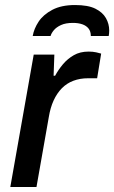

<svg xmlns="http://www.w3.org/2000/svg" viewBox="-20 -743 454 763"><path d="M21 0 114 -526H196L193 -442H199Q212 -466 230 -487.5Q248 -509 273 -523.5Q298 -538 332 -538Q349 -538 362.5 -535Q376 -532 382 -530L366 -432H330Q298 -432 271.5 -422Q245 -412 225.5 -392Q206 -372 193 -343.5Q180 -315 174 -278L125 0ZM278 -723Q330 -723 359 -708.5Q388 -694 401 -671Q414 -648 414 -622Q414 -616 413.5 -610.5Q413 -605 412 -600H341Q341 -618 332 -629.5Q323 -641 307 -646.5Q291 -652 270 -652Q241 -652 222.5 -643.5Q204 -635 194 -623Q184 -611 181 -600H110Q115 -629 133.5 -657Q152 -685 188 -704Q224 -723 278 -723Z"/></svg>

Font: Archivo SemiBold Medium
Style: Italic
Weight: 500
Italic angle: -10°
Version: Version 2.001